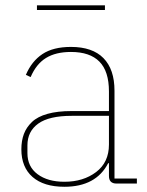

<svg xmlns="http://www.w3.org/2000/svg" viewBox="-20 -696 559 728"><path d="M120.1 -658.2V-675.8H377.9V-658.2ZM224.1 12.2Q146 12.2 103.5 -24.9Q61 -62 61 -129.9Q61 -162.6 70.6 -188Q80.1 -213.4 101.3 -233.6Q122.6 -253.9 160.4 -264.4Q198.2 -274.9 251 -274.9H393.1V-349.1Q393.1 -425.8 356.9 -462.4Q320.8 -499 249 -499Q191.4 -499 154.3 -476.1Q117.2 -453.1 96.2 -403.8L78.1 -412.1Q100.1 -463.9 140.9 -491Q181.6 -518.1 249 -518.1Q330.6 -518.1 372.3 -475.6Q414.1 -433.1 414.1 -352.1V-19H499V0H421.9Q393.1 0 393.1 -28.8V-77.1H390.1Q343.8 12.2 224.1 12.2ZM224.1 -6.8Q295.9 -6.8 344.5 -43.7Q393.1 -80.6 393.1 -147.9V-256.8H252Q166 -256.8 125 -227.3Q84 -197.8 84 -145V-115.2Q84 -64 122.6 -35.4Q161.1 -6.8 224.1 -6.8Z"/></svg>

Font: Anuphan Thin
Style: Regular
Weight: 250
Designer: Mike Abbink, Paul van der Laan, Pieter van Rosmalen, Mint Tantisuwanna
Foundry: Bold Monday; Cadson Demak
Version: Version 3.002;hotconv 1.0.109;makeotfexe 2.5.65596